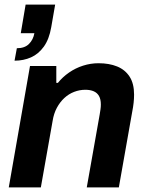

<svg xmlns="http://www.w3.org/2000/svg" viewBox="-20 -812 642 832"><path d="M18 0 110 -526H224V-453H231Q251 -478 279 -497.5Q307 -517 340 -527.5Q373 -538 407 -538Q453 -538 487.5 -524Q522 -510 541.5 -480Q561 -450 561 -402Q561 -385 559 -366.5Q557 -348 553 -328L495 0H356L412 -316Q414 -328 415.5 -338.5Q417 -349 417 -359Q417 -382 409 -396Q401 -410 386 -416.5Q371 -423 350 -423Q325 -423 301.5 -414Q278 -405 259 -387.5Q240 -370 226.5 -345Q213 -320 208 -288L157 0ZM43 -549 53 -603Q87 -603 105.5 -621.5Q124 -640 129 -668H70L91 -792H219L202 -694Q193 -642 170 -610Q147 -578 114.5 -563.5Q82 -549 43 -549Z"/></svg>

Font: Archivo SemiBold
Style: Bold Italic
Weight: 700
Italic angle: -10°
Version: Version 2.001